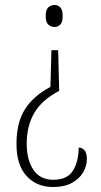

<svg xmlns="http://www.w3.org/2000/svg" viewBox="-20 -560 405 769"><path d="M199 -540Q212 -540 221.5 -530.5Q231 -521 231 -496Q231 -471 221.5 -461.5Q212 -452 199 -452Q184 -452 173.5 -461.5Q163 -471 163 -496Q163 -521 173.5 -530.5Q184 -540 199 -540ZM217 -196Q148 -160 117.5 -108Q87 -56 87 15Q87 81 114 120.5Q141 160 193 160Q250 160 272.5 123Q295 86 295 31Q308 31 318 41.5Q328 52 328 77Q328 104 313.5 129.5Q299 155 269 172Q239 189 192 189Q127 189 86.5 145Q46 101 46 16Q46 -69 80 -122.5Q114 -176 182 -212L186 -359H213Z"/></svg>

Font: Noto Serif ExtraCondensed ExtraLight
Style: Regular
Weight: 200
Width: 2
Designer: Monotype Design Team
Foundry: Monotype Imaging Inc.
Version: Version 2.015